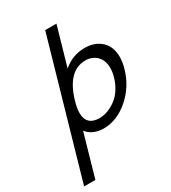

<svg xmlns="http://www.w3.org/2000/svg" viewBox="-225 -809 1055 1182"><g transform="rotate(-30 302.5 -217.5)"><path d="M410.2 -408.7Q283.2 -408.7 230 -222.2Q217.3 -177.2 217.3 -146Q217.3 -57.1 311 -57.1Q330.1 -57.1 351.3 -62.5Q372.6 -67.9 396.5 -80.6Q420.4 -93.3 441.7 -112.3Q462.9 -131.3 481.4 -161.6Q500 -191.9 510.7 -229Q520.5 -261.7 520.5 -292Q520.5 -347.2 488.8 -377.9Q457 -408.7 410.2 -408.7ZM443.8 -477.5Q516.1 -477.5 560.5 -436.3Q605 -395 605 -321.8Q605 -285.2 592.8 -242.7Q561 -132.3 477.5 -60.5Q394 11.2 299.3 11.2Q263.2 11.2 232.2 -2.2Q201.2 -15.6 182.1 -41L96.2 259.3H16.1L289.6 -693.8H369.6L291 -419.9Q357.4 -477.5 443.8 -477.5Z"/></g></svg>

Font: Cantarell
Style: Italic
Weight: 400
Italic angle: -16°
Designer: Dave Crossland
Version: Version 1.004